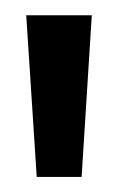

<svg xmlns="http://www.w3.org/2000/svg" viewBox="-20 -700 154 251"><path d="M28 -468.7 14.3 -680H100L86.7 -468.7Z"/></svg>

Font: Bricolage Grotesque 96pt ExtraBold Condensed
Style: Regular
Weight: 800
Width: 3
Version: Version 1.001;gftools[0.9.33.dev8+g029e19f]